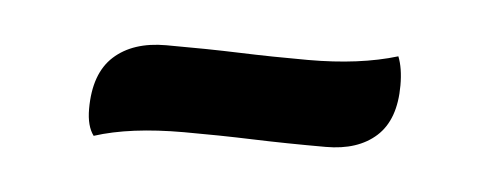

<svg xmlns="http://www.w3.org/2000/svg" viewBox="-25 -344 415 167"><g transform="rotate(5 182.5 -261.0)"><path d="M60 -215Q54 -223 54 -238Q54 -269 70.5 -284Q87 -299 116 -299Q152 -299 180.5 -298Q209 -297 240 -297Q285 -297 318 -307Q322 -297 322 -282Q322 -252 306 -237.5Q290 -223 262 -223Q227 -223 198 -224Q169 -225 138 -225Q91 -225 60 -215Z"/></g></svg>

Font: Petrona
Style: Bold Italic
Weight: 700
Italic angle: -9°
Designer: Ringo R. Seeber
Foundry: Ringo R. Seeber
Version: Version 2.001; ttfautohint (v1.8.3)